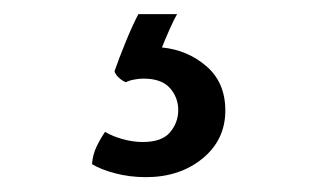

<svg xmlns="http://www.w3.org/2000/svg" viewBox="-20 -26 438 265"><path d="M138 72.5Q144 55 153.5 31.8Q163 8.5 171 -6.5H224.5Q220 1 213.5 15.8Q207 30.5 203.5 39.5Q239 43 265 65.5Q291 88 291 126.5Q291 167 259.5 192.8Q228 218.5 181.5 218.5Q159 218.5 139 213.2Q119 208 107 200.5Q108 187.5 113.2 176.5Q118.5 165.5 125 156Q135 162 149.2 166Q163.5 170 177 170Q203.5 170 214.8 156.5Q226 143 226 126Q226 108.5 214.5 95.5Q203 82.5 178 82.5Q172 82.5 165.2 83.8Q158.5 85 153.5 87.5Q148 85 143.8 81Q139.5 77 138 72.5Z"/></svg>

Font: Signika Light Light
Style: Regular
Weight: 300
Version: Version 2.001